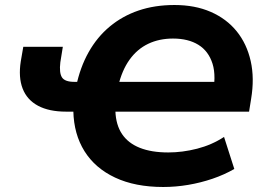

<svg xmlns="http://www.w3.org/2000/svg" viewBox="-20 -736 1076 767"><path d="M632 11Q520 11 440 -26.5Q360 -64 317.5 -132Q275 -200 273 -292L294 -290H244Q176 -290 132 -313.5Q88 -337 70.5 -382Q53 -427 63 -491L73 -549H231L221 -487Q216 -445 227.5 -427Q239 -409 277 -409H308L284 -390Q300 -467 334 -527.5Q368 -588 418.5 -630Q469 -672 533.5 -694Q598 -716 677 -716Q759 -716 822 -688.5Q885 -661 925.5 -611Q966 -561 981.5 -492Q997 -423 983 -340L975 -290H426L441 -292Q443 -237 467.5 -200.5Q492 -164 538.5 -145.5Q585 -127 652 -127Q709 -127 767.5 -142Q826 -157 875 -189L916 -61Q876 -38 829 -22Q782 -6 732 2.5Q682 11 632 11ZM671 -582Q616 -582 572 -561Q528 -540 497.5 -497.5Q467 -455 452 -391L431 -409H871L828 -352Q845 -431 829 -481.5Q813 -532 772.5 -557Q732 -582 671 -582Z"/></svg>

Font: Nunito Sans 7pt ExtraBold
Style: Italic
Weight: 800
Italic angle: -9°
Designer: Vernon Adams
Foundry: Vernon Adams
Version: Version 3.101;gftools[0.9.27]